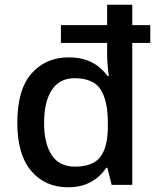

<svg xmlns="http://www.w3.org/2000/svg" viewBox="-20 -780 665 810"><path d="M267 10Q170 10 111.5 -59Q53 -128 53 -262Q53 -402 113 -470Q173 -538 270 -538Q311 -538 342 -527.5Q373 -517 395.5 -499Q418 -481 434 -459H439Q437 -471 434.5 -499Q432 -527 432 -548V-599H237V-674H432V-760H538V-674H614V-599H538V0H451L433 -72H428Q413 -49 390.5 -30.5Q368 -12 338 -1Q308 10 267 10ZM296 -77Q373 -77 404 -119Q435 -161 435 -246V-262Q435 -355 404.5 -402.5Q374 -450 294 -450Q231 -450 198.5 -400.5Q166 -351 166 -261Q166 -175 198 -126Q230 -77 296 -77Z"/></svg>

Font: Noto Sans Khmer Medium
Style: Regular
Weight: 500
Version: Version 2.003